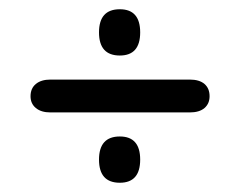

<svg xmlns="http://www.w3.org/2000/svg" viewBox="-20 -505 520 415"><path d="M239 -485Q194 -485 194 -435Q194 -385 239 -385Q283 -385 283 -435Q283 -485 239 -485ZM239 -210Q194 -210 194 -160Q194 -110 239 -110Q283 -110 283 -160Q283 -210 239 -210ZM89 -333Q69 -333 57.5 -323.5Q46 -314 46 -297Q46 -281 57.5 -271.5Q69 -262 89 -262H390Q411 -262 422 -271.5Q433 -281 433 -297Q433 -314 422 -323.5Q411 -333 390 -333Z"/></svg>

Font: Beiruti Medium
Style: Regular
Weight: 500
Designer: Arlette Boutros
Foundry: Boutros
Version: Version 1.41